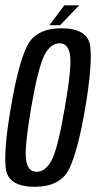

<svg xmlns="http://www.w3.org/2000/svg" viewBox="-20 -712 371 736"><path d="M113 4Q10 4 2 -67.5Q-6 -139 21.5 -299.5Q49 -461.5 82.2 -532.5Q115.5 -603.5 215.5 -603.5Q318.5 -603.5 326.2 -532Q334 -460.5 307 -299.5Q279.5 -138 246.2 -67Q213 4 113 4ZM120.5 -53.5Q155.5 -53.5 179 -100Q202.5 -146.5 228.5 -299.5Q255 -451.5 248.8 -498.8Q242.5 -546 208 -546Q173 -546 149.5 -499Q126 -452 99.5 -299.5Q73.5 -147.5 79.8 -100.5Q86 -53.5 120.5 -53.5ZM169.5 -615.5 226.5 -691.5H283.5L210.5 -615.5Z"/></svg>

Font: Anybody Condensed Regular
Style: Italic
Weight: 400
Width: 3
Italic angle: -10°
Designer: Tyler Finck
Foundry: Etcetera Type Company
Version: Version 1.010; ttfautohint (v1.8.3) -l 8 -r 50 -G 200 -x 14 